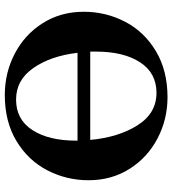

<svg xmlns="http://www.w3.org/2000/svg" viewBox="21 -725 718 800"><g transform="rotate(-90 380.0 -325.0)"><path d="M29 0ZM731 -335Q731 -243 689.5 -163Q648 -83 567 -34.5Q486 14 375 14Q283 14 203.5 -27.5Q124 -69 76.5 -144Q29 -219 29 -315Q29 -407 70.5 -487Q112 -567 192.5 -615.5Q273 -664 384 -664Q477 -664 556.5 -622.5Q636 -581 683.5 -506Q731 -431 731 -335ZM194 -367V-361H560Q547 -472 497 -544.5Q447 -617 365 -617Q282 -617 238 -549Q194 -481 194 -367ZM565 -284V-308H197Q208 -190 258 -111Q308 -32 393 -32Q476 -32 520.5 -100.5Q565 -169 565 -284Z"/></g></svg>

Font: EB Garamond
Style: Bold
Weight: 700
Designer: Georg Duffner and Octavio Pardo
Foundry: Georg Duffner
Version: Version 1.000; ttfautohint (v1.6)